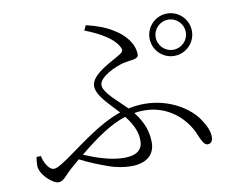

<svg xmlns="http://www.w3.org/2000/svg" viewBox="-80 -846 1161 955"><g transform="rotate(-10 500.0 -369.0)"><path d="M711 -622C711 -563 759 -515 818 -515C877 -515 925 -563 925 -622C925 -681 877 -729 818 -729C759 -729 711 -681 711 -622ZM742 -622C742 -664 776 -698 818 -698C860 -698 894 -664 894 -622C894 -580 860 -546 818 -546C776 -546 742 -580 742 -622ZM77 -140 55 -139C53 -124 51 -113 51 -96C51 -50 113 4 141 4C169 4 180 -22 217 -54L260 -91C310 -65 355 -48 394 -34C437 -18 477 -12 513 -12C580 -12 632 -42 632 -111C632 -165 615 -215 572 -270C589 -273 606 -274 623 -274C740 -274 828 -197 864 -107C875 -79 888 -53 904 -53C923 -53 931 -68 931 -86C931 -112 921 -140 896 -177C855 -240 755 -306 629 -306C601 -306 574 -303 548 -297C506 -340 435 -396 435 -434C435 -476 520 -514 561 -524C599 -533 639 -528 639 -554C639 -608 598 -658 544 -690C503 -716 459 -730 410 -742L398 -717C474 -688 537 -651 560 -608C571 -589 569 -581 550 -569C510 -543 398 -496 398 -436C398 -387 460 -333 503 -285C400 -250 309 -178 206 -105C158 -73 145 -66 129 -66C109 -66 85 -100 77 -140ZM524 -259C566 -206 578 -166 578 -129C578 -85 549 -59 485 -59C417 -59 346 -84 284 -110C373 -183 448 -235 524 -259Z"/></g></svg>

Font: Noto Serif CJK HK Light
Style: Regular
Weight: 300
Designer: Ryoko NISHIZUKA 西塚涼子 (kana & ideographs); Frank Grießhammer (Latin, Greek & Cyrillic); Wenlong ZHANG 张文龙 (bopomofo); San
Foundry: Adobe
Version: Version 2.001;hotconv 1.1.0;makeotfexe 2.6.0